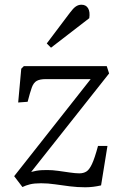

<svg xmlns="http://www.w3.org/2000/svg" viewBox="-20 -785 512 813"><path d="M81 -505H432L442 -474L112 -57Q123 -60 134.5 -62Q146 -64 157.5 -64.5Q169 -65 180 -65Q202 -65 227 -61.5Q252 -58 276 -54.5Q300 -51 316 -51Q333 -51 345.5 -58.5Q358 -66 369.5 -90.5Q381 -115 395 -167H435L408 0Q374 8 341 8Q308 8 276 4Q244 0 213.5 -4.5Q183 -9 154 -9Q125 -9 107 -4.5Q89 0 75 7L40 -39L364 -450H174Q149 -450 135.5 -442.5Q122 -435 114.5 -414Q107 -393 97 -354L57 -351L70 -494ZM276 -731Q290 -750 301 -757.5Q312 -765 325 -765Q344 -765 353 -750Q362 -735 358 -708L196 -583L178 -601Z"/></svg>

Font: Literata 18pt Light
Style: Italic
Weight: 300
Italic angle: -2°
Designer: Latin by Veronika Burian and Jose Scaglione. Greek by Irene Vlachou. Cyrillic by Vera Evstafieva
Foundry: TypeTogether
Version: Version 3.103;gftools[0.9.29]